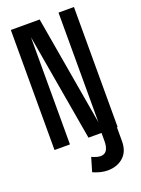

<svg xmlns="http://www.w3.org/2000/svg" viewBox="-167 -774 774 1052"><g transform="rotate(-20 220.0 -247.5)"><path d="M188 185 212 104Q243 118 263 118Q310 118 310 47V0H234L126 -625V0H36V-700H204L314 -61V-700H404V0H400V81Q400 141 364 173Q328 205 272 205Q234 205 188 185Z"/></g></svg>

Font: Piscolabis
Style: Regular
Weight: 400
Designer: Ariel Martín Pérez
Foundry: Tunera Type Foundry
Version: Version 1.000